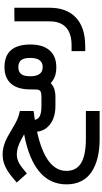

<svg xmlns="http://www.w3.org/2000/svg" viewBox="324 -770 785 1474"><g transform="rotate(-90 717.0 -32.5)"><path d="M666 0H640.6Q588.9 0 547.1 -15.1Q505.4 -30.3 477.1 -62.5Q448.7 -94.7 443.4 -141.1Q142.6 -74.7 142.6 84Q142.6 160.6 202.9 197.3Q263.2 233.9 391.6 233.9H592.8H602.5V243.7V329.6V339.4H592.8H385.7Q308.1 339.4 245.6 324.2Q183.1 309.1 136.5 278.8Q89.8 248.5 64.5 199.5Q39.1 150.4 39.1 85.4Q39.1 -42 136.7 -123.5Q234.4 -205.1 423.8 -240.2L383.3 -262.2Q321.3 -296.4 270.5 -296.4Q250.5 -296.4 233.2 -291.5Q215.8 -286.6 200 -277.6Q184.1 -268.6 164.1 -252.9L129.9 -225.1L122.6 -219.7L116.2 -226.6L60.1 -289.6L53.2 -296.9L61 -303.2L90.8 -328.6Q137.2 -367.7 179 -386.5Q220.7 -405.3 267.6 -405.3Q338.9 -405.3 412.1 -362.8L504.4 -309.6Q548.8 -284.2 594.2 -274.9L602.1 -272.9V-265.1V-176.3V-167.5L593.8 -166.5Q562 -162.6 534.7 -158.2Q538.1 -132.3 563.5 -119.9Q588.9 -107.4 641.1 -107.4H666Q678.2 -107.4 678.2 -57.1V-51.8Q678.2 0 666 0Z M661.1 -107.4H710Q741.2 -107.4 752.9 -114.7Q764.6 -122.1 766.6 -137.2Q768.1 -149.9 768.1 -192.9Q768.1 -290.5 812.3 -340.8Q856.4 -391.1 938.5 -391.1Q1112.8 -391.1 1112.8 -191.9Q1112.8 -96.7 1067.9 -44.9Q1022.9 6.8 938.5 6.8Q897.9 6.8 869.1 -3.7Q840.3 -14.2 816.4 -36.1Q779.8 0 710.9 0H661.1Q648.9 0 648.9 -51.8V-57.1Q648.9 -107.4 661.1 -107.4ZM1009.8 -193.8Q1009.8 -241.7 992.7 -263.2Q975.6 -284.7 939 -284.7Q903.3 -284.7 886.2 -263.2Q869.1 -241.7 869.1 -193.8Q869.1 -97.7 939.5 -97.7Q1009.8 -97.7 1009.8 -193.8Z M1106 124Q1197.3 124 1243.9 81.3Q1290.5 38.6 1290.5 -44.4V-305.2V-314.9H1300.3L1385.3 -315.4H1395V-305.7V-44.4Q1395 84.5 1320.6 156Q1246.1 227.5 1106.9 228.5L1071.8 229H1062V219.2V133.8V124H1071.8Z"/></g></svg>

Font: Shabnam Medium FD
Style: Medium-FD
Weight: 500
Foundry: DejaVu fonts team - Redesigned by Saber Rastikerdar - Based on Vazir font
Version: Version 5.0.0